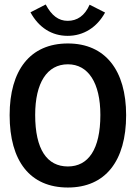

<svg xmlns="http://www.w3.org/2000/svg" viewBox="-20 -825 603 857"><path d="M380 -804C358 -754 324 -732 282 -732C241 -732 210 -756 184 -805L116 -770C153 -702 211 -665 282 -665C353 -665 413 -703 449 -769ZM283 12C450 12 543 -106 543 -311C543 -511 450 -631 283 -631C114 -631 23 -511 23 -311C23 -106 114 12 283 12ZM283 -82C190 -82 137 -158 137 -312C137 -455 190 -538 283 -538C374 -538 428 -455 428 -312C428 -158 374 -82 283 -82Z"/></svg>

Font: Inconsolata SemiExpanded
Style: Bold
Weight: 700
Width: 6
Monospace: yes
Designer: Raph Levien, Cyreal, Brenton Simpson
Foundry: Raph Levien, Cyreal, Google
Version: Version 3.100